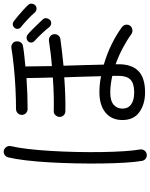

<svg xmlns="http://www.w3.org/2000/svg" viewBox="93 -891 817 1043"><g transform="rotate(-90 501.5 -369.5)"><path d="M521 10Q458 10 414.5 -20.5Q371 -51 371 -113Q371 -172 411.5 -205Q452 -238 522 -238Q566 -238 609 -229Q608 -272 606.5 -323.5Q605 -375 603 -429Q550 -425 501 -423.5Q452 -422 418 -423Q405 -423 396 -433Q387 -443 388 -456Q389 -469 398.5 -478Q408 -487 421 -486Q452 -485 500.5 -486Q549 -487 602 -491Q601 -531 600 -567.5Q599 -604 599 -634Q555 -631 512 -629.5Q469 -628 431 -628Q418 -628 408.5 -637Q399 -646 399 -659Q399 -673 408.5 -682Q418 -691 431 -691Q483 -691 543.5 -694Q604 -697 662 -703Q720 -709 762 -716Q775 -718 786 -710.5Q797 -703 798 -690Q800 -677 793 -666Q786 -655 772 -653Q749 -649 721 -646Q693 -643 662 -640Q663 -607 663 -570.5Q663 -534 664 -496Q703 -499 738.5 -503.5Q774 -508 800 -512Q814 -514 824.5 -506.5Q835 -499 837 -486Q839 -473 831.5 -462.5Q824 -452 811 -450Q783 -446 745 -441.5Q707 -437 666 -433Q668 -372 669.5 -315Q671 -258 672 -214Q731 -197 783.5 -171Q836 -145 875 -116Q886 -108 888.5 -95Q891 -82 883 -71Q875 -61 862 -59Q849 -57 838 -64Q807 -87 764 -110Q721 -133 674 -150V-133Q674 -63 637.5 -26.5Q601 10 521 10ZM185 19Q172 21 161.5 13.5Q151 6 149 -7Q143 -41 139.5 -96.5Q136 -152 135 -221Q134 -290 135.5 -364Q137 -438 141 -508.5Q145 -579 152 -637.5Q159 -696 168 -733Q171 -746 182 -753Q193 -760 206 -757Q219 -753 225.5 -742Q232 -731 229 -718Q220 -680 213.5 -623.5Q207 -567 203 -500Q199 -433 197.5 -362.5Q196 -292 197 -226Q198 -160 201.5 -106Q205 -52 211 -18Q213 -5 206 6Q199 17 185 19ZM521 -49Q570 -49 590.5 -69.5Q611 -90 611 -133V-168Q588 -173 565.5 -176Q543 -179 521 -179Q475 -179 454 -160.5Q433 -142 433 -113Q433 -82 456 -65.5Q479 -49 521 -49ZM914 -506Q906 -499 895 -500Q884 -501 876 -510Q863 -527 840.5 -551Q818 -575 801 -590Q793 -597 792 -607Q791 -617 798 -625Q806 -633 816.5 -633.5Q827 -634 836 -627Q847 -618 862 -603Q877 -588 892.5 -572Q908 -556 918 -545Q926 -536 924 -525Q922 -514 914 -506ZM994 -586Q986 -579 975 -579.5Q964 -580 956 -588Q942 -605 917.5 -628Q893 -651 876 -664Q868 -670 866.5 -680.5Q865 -691 872 -699Q879 -708 889.5 -708.5Q900 -709 909 -702Q920 -694 936.5 -680Q953 -666 969.5 -651Q986 -636 996 -625Q1004 -617 1003 -605.5Q1002 -594 994 -586Z"/></g></svg>

Font: Zen Maru Gothic
Style: Regular
Weight: 400
Designer: Yoshimichi Ohira
Foundry: Positype
Version: Version 1.002